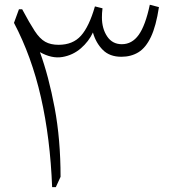

<svg xmlns="http://www.w3.org/2000/svg" viewBox="-20 -771 748 791"><path d="M597.2 -751.5 634.8 -741.7Q623 -663.6 601.8 -618.9Q580.6 -574.2 550.3 -555.7Q520 -537.1 480 -537.1Q431.6 -537.1 403.3 -565.7Q375 -594.2 362.8 -637.2Q346.2 -600.6 313.2 -572Q280.3 -543.5 236.8 -536.1Q193.4 -528.8 144.5 -556.2Q180.7 -457 205.1 -326.9Q229.5 -196.8 229.5 -42.5L210 0H194.8Q187 -201.2 148.7 -369.9Q110.4 -538.6 37.6 -676.8L58.1 -732.9H71.3Q102.1 -675.3 123 -643.3Q144 -611.3 166.3 -598.9Q188.5 -586.4 221.2 -586.4Q280.3 -586.4 313.7 -624Q347.2 -661.6 371.1 -744.6L402.3 -736.8Q400.9 -726.1 400.4 -717Q399.9 -708 399.9 -699.2Q399.9 -653.3 421.4 -621.1Q442.9 -588.9 481.9 -588.9Q523.9 -588.9 551.5 -627.4Q579.1 -666 597.2 -751.5Z"/></svg>

Font: Pinar-DS2-FD Light
Style: Regular
Weight: 300
Designer: Amin Abedi
Version: Version 2.000